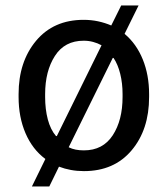

<svg xmlns="http://www.w3.org/2000/svg" viewBox="-20 -610 608 696"><path d="M47.4 -269Q47.4 -386.2 110.8 -462.2Q174.3 -538.1 283.2 -538.1Q310.5 -538.1 335.7 -532.7Q360.8 -527.3 383.3 -517.6L419.4 -590.3H482.4L431.6 -487.3Q474.6 -451.2 497.6 -394.5Q520.5 -337.9 520.5 -269V-258.3Q520.5 -140.1 457 -64.9Q393.6 10.3 284.2 10.3Q259.3 10.3 236.8 6.1Q214.4 2 193.8 -5.9L158.7 65.9H95.7L144.5 -33.7Q97.7 -68.4 72.5 -127Q47.4 -185.5 47.4 -258.3ZM143.6 -258.3Q143.6 -213.9 153.3 -177Q163.1 -140.1 183.1 -116.7H186L348.1 -445.8Q334 -453.6 317.6 -458Q301.3 -462.4 283.2 -462.4Q214.4 -462.4 179 -407.2Q143.6 -352.1 143.6 -269ZM424.3 -269Q424.3 -308.1 415.8 -342.5Q407.2 -377 391.6 -399.9H388.7L229 -76.2Q240.7 -70.3 254.4 -67.6Q268.1 -64.9 284.2 -64.9Q353 -64.9 388.7 -119.6Q424.3 -174.3 424.3 -258.3Z"/></svg>

Font: GeogebraSans
Style: Regular
Weight: 400
Designer: Google
Version: Version 1.100140; 2013